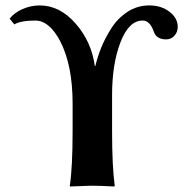

<svg xmlns="http://www.w3.org/2000/svg" viewBox="-20 -678 689 701"><path d="M245.1 -200.2V-299.8Q245.1 -439 200.2 -526.9Q160.2 -603 108.9 -603Q55.7 -603 32.2 -588.9L15.1 -609.9Q32.2 -631.8 62.5 -645Q92.8 -658.2 125 -658.2Q198.2 -658.2 256.1 -592Q314 -525.9 326.2 -437H328.1Q335.9 -470.2 349.4 -503.7Q362.8 -537.1 386 -574Q409.2 -610.8 445.1 -634.5Q481 -658.2 524.9 -658.2Q568.8 -658.2 598.9 -635Q628.9 -611.8 628.9 -580.1Q628.9 -561 616.9 -547.6Q605 -534.2 586.9 -534.2Q549.8 -534.2 541 -564Q526.9 -603 501 -603Q450.2 -603 419.7 -523.4Q389.2 -443.8 389.2 -331.1V-200.2Q389.2 -71.3 398.9 0L397 2.9Q346.2 0 312 0L235.8 2.9L234.9 0Q245.1 -68.4 245.1 -200.2Z"/></svg>

Font: Linux Biolinum
Style: Bold
Weight: 700
Designer: Philipp H. Poll
Foundry: Philipp H. Poll
Version: Version 1.3.2 ; ttfautohint (v0.9)